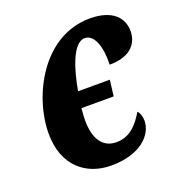

<svg xmlns="http://www.w3.org/2000/svg" viewBox="-107 -635 680 733"><g transform="rotate(-20 233.5 -268.0)"><path d="M223 10C346 10 400 -54 400 -108C400 -126 394 -142 386 -149C362 -109 330 -67 272 -67C216 -67 187 -111 187 -187C187 -196 188 -216 190 -235H321L329 -300H200C214 -381 244 -482 293 -482C331 -482 351 -426 348 -354C437 -354 467 -401 467 -448C467 -501 429 -546 337 -546C144 -546 39 -336 39 -186C39 -55 121 10 223 10Z"/></g></svg>

Font: Noto Serif Condensed Extra
Style: Italic
Weight: 800
Width: 3
Italic angle: -12°
Designer: Monotype Design Team
Foundry: Monotype Imaging Inc.
Version: Version 1.901